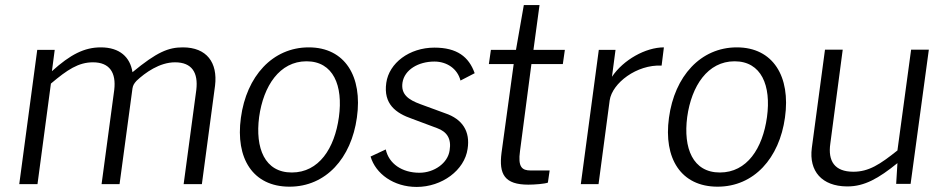

<svg xmlns="http://www.w3.org/2000/svg" viewBox="-20 -727 3740 758"><path d="M128 0 181 -397C246 -452 290 -481 347 -481C413 -481 439 -440 431 -372L381 0H452L503 -378C505 -390 509 -397 519 -408C553 -440 610 -481 671 -481C738 -481 763 -440 755 -372L705 0H777L829 -389C840 -480 796 -540 702 -540C645 -540 600 -522 503 -442C494 -501 453 -540 378 -540C313 -540 258 -512 185 -446L196 -530H127L56 0Z M1123 10C1267 10 1367 -103 1389 -263C1412 -425 1342 -540 1199 -540C1056 -540 953 -426 931 -262C909 -102 978 10 1123 10ZM1132 -46C1025 -46 987 -142 1003 -265C1020 -388 1084 -485 1190 -485C1296 -485 1335 -389 1318 -265C1301 -141 1239 -46 1132 -46Z M1625 11C1725 11 1814 -55 1826 -139C1837 -208 1806 -257 1737 -280L1639 -316C1593 -333 1562 -354 1569 -401C1577 -452 1632 -484 1695 -484C1744 -484 1786 -456 1798 -409L1854 -438C1831 -503 1784 -539 1695 -539C1596 -539 1516 -478 1505 -400C1493 -316 1543 -280 1607 -258L1706 -221C1744 -207 1763 -180 1755 -133C1748 -83 1694 -45 1636 -45C1567 -45 1515 -81 1503 -137L1443 -109C1463 -41 1534 11 1625 11Z M2210 -530H2086L2110 -707H2048L2017 -530H1918L1910 -474H2008L1960 -124C1949 -39 1972 2 2066 2C2090 2 2130 -1 2143 -6L2150 -54H2075C2041 -54 2024 -67 2033 -131L2078 -474H2202Z M2343 0 2387 -331C2397 -399 2494 -473 2592 -468L2601 -540C2529 -540 2441 -491 2396 -424L2410 -530H2344L2273 0Z M2813 10C2957 10 3057 -103 3079 -263C3102 -425 3032 -540 2889 -540C2746 -540 2643 -426 2621 -262C2599 -102 2668 10 2813 10ZM2822 -46C2715 -46 2677 -142 2693 -265C2710 -388 2774 -485 2880 -485C2986 -485 3025 -389 3008 -265C2991 -141 2929 -46 2822 -46Z M3323 9C3324 9 3325 9 3326 9C3393 9 3449 -23 3523 -83L3518 -1H3575L3647 -531H3577L3523 -133C3454 -78 3410 -49 3349 -49C3275 -49 3248 -91 3258 -160L3307 -531H3237L3185 -143C3173 -51 3225 8 3323 9Z"/></svg>

Font: Cheyenne Sans Light
Style: Italic
Weight: 300
Italic angle: -8.13011°
Designer: The Public Sans project authors (U.S. Web Design System), Libre Franklin designed by Pablo Impallari and Rodrigo Fuenzal
Foundry: The Cheyenne Sans Project Authors
Version: Version 2.007